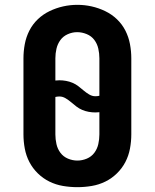

<svg xmlns="http://www.w3.org/2000/svg" viewBox="-20 -766 640 794"><path d="M300 8Q270 8 240.5 3Q211 -2 184.5 -15Q158 -28 136.5 -49Q115 -70 101.5 -96Q88 -122 82.5 -151.5Q77 -181 77 -210V-525Q77 -554 82.5 -583.5Q88 -613 101.5 -639.5Q115 -666 136.5 -686.5Q158 -707 185 -720Q212 -733 241 -739.5Q270 -746 300 -746Q330 -746 359 -739.5Q388 -733 415 -720Q442 -707 463.5 -686.5Q485 -666 498.5 -639.5Q512 -613 517.5 -583.5Q523 -554 523 -525V-210Q523 -181 517.5 -151.5Q512 -122 498.5 -96Q485 -70 463.5 -49Q442 -28 415.5 -15Q389 -2 359.5 3Q330 8 300 8ZM374 -368Q379 -368 383 -368.5Q387 -369 391 -370V-525Q391 -545 386.5 -565Q382 -585 370 -601Q358 -617 338.5 -625Q319 -633 299 -633Q279 -633 260 -624.5Q241 -616 229.5 -600Q218 -584 213.5 -564.5Q209 -545 209 -525V-433Q213 -433 217 -433.5Q221 -434 226 -434Q239 -434 253 -431.5Q267 -429 280 -423.5Q293 -418 304 -409.5Q315 -401 325.5 -392Q336 -383 348.5 -375.5Q361 -368 374 -368ZM300 -102Q320 -102 339 -110Q358 -118 370 -134Q382 -150 386.5 -170Q391 -190 391 -210V-302Q387 -302 383 -301.5Q379 -301 374 -301Q361 -301 347 -303.5Q333 -306 320 -311.5Q307 -317 296 -325.5Q285 -334 274.5 -343Q264 -352 251.5 -359.5Q239 -367 226 -367Q221 -367 217 -366.5Q213 -366 209 -365V-210Q209 -190 213.5 -170Q218 -150 230 -134Q242 -118 261 -110Q280 -102 300 -102Z"/></svg>

Font: Iosevka Slab XBdEx
Style: Regular
Weight: 800
Width: 7
Monospace: yes
Designer: Belleve Invis
Foundry: Belleve Invis
Version: Version 11.1.0; ttfautohint (v1.8.3)